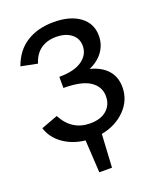

<svg xmlns="http://www.w3.org/2000/svg" viewBox="-156 -761 876 1053"><g transform="rotate(-20 282.5 -235.0)"><path d="M324 2 313 195H239L228 5Q155 -3 101 -41Q47 -79 28 -139L125 -175Q178 -74 285 -74Q347 -74 381.5 -104.5Q416 -135 416 -185Q416 -241 367 -274Q318 -307 212 -307V-372Q300 -372 345.5 -404.5Q391 -437 391 -488Q391 -532 357.5 -558Q324 -584 269 -584Q216 -584 179.5 -558Q143 -532 127 -480L31 -499Q61 -583 126.5 -624Q192 -665 284 -665Q380 -665 436.5 -623.5Q493 -582 493 -510Q493 -459 464 -418.5Q435 -378 383 -356Q449 -339 483.5 -299.5Q518 -260 518 -201Q518 -125 463.5 -69.5Q409 -14 324 2Z"/></g></svg>

Font: Ysabeau Infant Semibold
Style: Regular
Weight: 600
Designer: Christian Thalmann (Catharsis Fonts)
Version: Version 0.003